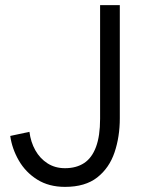

<svg xmlns="http://www.w3.org/2000/svg" viewBox="-20 -720 566 750"><path d="M20 -189 95 -205Q100 -165 118 -133Q136 -101 165.5 -82Q195 -63 234 -63Q278 -63 308.5 -83Q339 -103 355 -146Q371 -189 371 -256V-700H448V-258Q448 -186 427.5 -125Q407 -64 360 -27Q313 10 234 10Q171 10 125.5 -18.5Q80 -47 53.5 -93Q27 -139 20 -189Z"/></svg>

Font: Haskoy
Style: Regular
Weight: 400
Designer: Ertekin Erdin
Foundry: Ertekin Erdin
Version: Version 1.500